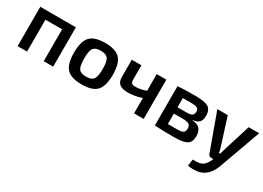

<svg xmlns="http://www.w3.org/2000/svg" viewBox="-16 -1188 2848 2076"><g transform="rotate(30 1408.5 -150.0)"><path d="M514 -491V0H396V-398H188V0H70V-491Z M875 13Q743 13 688 -45.5Q633 -104 633 -245Q633 -386 688 -445Q743 -504 875 -504Q1007 -504 1062 -445Q1117 -386 1117 -245Q1117 -104 1062.5 -45.5Q1008 13 875 13ZM760 -245Q760 -151 784 -117.5Q808 -84 875 -84Q942 -84 966.5 -117.5Q991 -151 991 -245Q991 -340 966.5 -373.5Q942 -407 875 -407Q808 -407 784 -373.5Q760 -340 760 -245Z M1524 -490H1644V0H1524V-191Q1433 -161 1349 -161Q1213 -161 1213 -271V-490H1333V-311Q1333 -280 1345.5 -268Q1358 -256 1390 -256Q1456 -256 1524 -282Z M2107 -251Q2173 -246 2202 -214Q2231 -182 2231 -121Q2231 -47 2185.5 -20Q2140 7 2030 7Q1874 7 1784 1V-490Q1864 -496 2002 -496Q2121 -496 2166.5 -468.5Q2212 -441 2212 -365Q2212 -312 2187 -285Q2162 -258 2107 -254ZM1997 -407H1898V-292H2006Q2058 -292 2078.5 -305Q2099 -318 2099 -353Q2099 -384 2077 -395.5Q2055 -407 1997 -407ZM2010 -83Q2066 -83 2087.5 -96Q2109 -109 2109 -147Q2109 -184 2086.5 -198.5Q2064 -213 2006 -213H1898V-83Z M2672 -490H2803L2621 15Q2583 125 2513 170Q2444 218 2312 199L2323 115Q2406 120 2444 97Q2482 72 2509 10L2513 0H2489Q2456 0 2448 -30L2281 -490H2411L2518 -153Q2531 -107 2534 -88H2548Q2559 -122 2567 -153Z"/></g></svg>

Font: Exo 2 Semi Bold
Style: Regular
Weight: 600
Designer: Natanael Gama
Version: Version 1.001;PS 001.001;hotconv 1.0.88;makeotf.lib2.5.64775